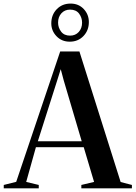

<svg xmlns="http://www.w3.org/2000/svg" viewBox="-60 -1028 740 1048"><path d="M28.5 -35.5 268.5 -747H373.5L598.5 -34.5L660 -18.5V0H384V-18.5L453.5 -35L397 -224.5H136L83 -35L151.5 -18.5V0H-39.5V-18.5ZM386 -257 288 -588.5 271.5 -650.5 252 -588.5 146.5 -257ZM320.5 -800.5Q277 -800.5 248.5 -830.2Q220 -860 220 -900.5Q220 -947 249.8 -977.8Q279.5 -1008.5 325.5 -1008.5Q369 -1008.5 397 -978.8Q425 -949 425 -907.5Q425 -862 395.5 -831.2Q366 -800.5 320.5 -800.5ZM322.5 -833.5Q351.5 -833.5 369.8 -853.5Q388 -873.5 388 -904.5Q388 -931.5 371.8 -953.5Q355.5 -975.5 322.5 -975.5Q293.5 -975.5 275.2 -955.5Q257 -935.5 257 -904.5Q257 -877.5 273.5 -855.5Q290 -833.5 322.5 -833.5Z"/></svg>

Font: Merriweather 144pt SemiBold
Style: Regular
Weight: 600
Version: Version 2.100